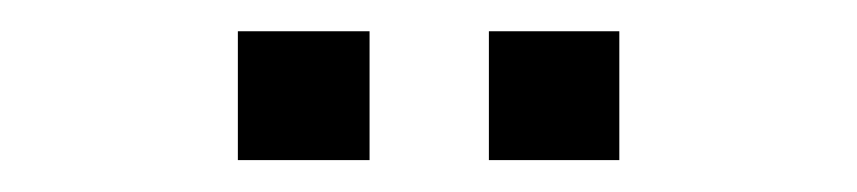

<svg xmlns="http://www.w3.org/2000/svg" viewBox="-20 -713 540 121"><path d="M288.1 -612.1V-693.3H370.3V-612.1ZM129.9 -612.1V-693.3H212.9V-612.1Z"/></svg>

Font: Nunito Sans 12pt ExtraLight SemiCondensed
Style: Regular
Weight: 200
Width: 4
Version: Version 3.101;gftools[0.9.27]